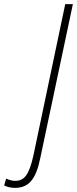

<svg xmlns="http://www.w3.org/2000/svg" viewBox="-49 -734 373 930"><path d="M24 176C92 176 126 131 146 32L304 -714H267L112 23C92 109 71 142 25 142C9 142 -7 137 -19 131L-29 164C-16 171 2 176 24 176Z"/></svg>

Font: Noto Sans ExtraCondensed ExtraLight
Style: Italic
Weight: 200
Width: 2
Italic angle: -12°
Designer: Monotype Design Team
Foundry: Monotype Imaging Inc.
Version: Version 2.013